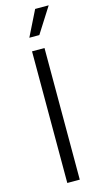

<svg xmlns="http://www.w3.org/2000/svg" viewBox="-142 -984 541 1025"><g transform="rotate(-15 128.5 -471.0)"><path d="M163.1 -727.5V0H94.2V-727.5ZM99.1 -801.3 168.9 -941.9H243.7L154.3 -801.3Z"/></g></svg>

Font: Inter 16pt Light
Style: Regular
Weight: 300
Version: Version 4.001;git-66647c0bb